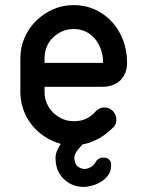

<svg xmlns="http://www.w3.org/2000/svg" viewBox="-20 -570 559 754"><path d="M355 -132Q362 -140 371 -144Q380 -148 390 -148Q410 -148 423.5 -133.5Q437 -119 437 -101Q437 -94 435 -86Q433 -78 427 -72Q392 -36 352 -18Q328 -7 304 -3L289 14Q272 34 272 49Q272 76 290 87Q308 98 327.5 90.5Q347 83 355.5 66.5Q364 50 382.5 49Q401 48 409.5 57.5Q418 67 416 82Q416 103 404.5 118.5Q393 134 376.5 144Q360 154 341.5 159Q323 164 308 164Q263 164 230.5 133Q198 102 198 49Q198 31 211 7L219 -5Q203 -9 188 -16Q151 -32 122 -60.5Q93 -89 76.5 -127Q60 -165 60 -208V-341Q60 -384 76.5 -422Q93 -460 122 -488.5Q151 -517 188.5 -533.5Q226 -550 270 -550Q314 -550 352 -533Q390 -516 418.5 -485.5Q447 -455 463 -413.5Q479 -372 479 -324Q479 -280 452.5 -254.5Q426 -229 380 -229H155V-208Q155 -185 164 -164Q173 -143 189 -127.5Q205 -112 225.5 -103Q246 -94 270 -94Q303 -94 324.5 -107Q346 -120 355 -132ZM155 -323H385Q385 -351 376.5 -375Q368 -399 353.5 -417Q339 -435 317.5 -445.5Q296 -456 270 -456Q245 -456 224.5 -447Q204 -438 188 -422.5Q172 -407 163.5 -386Q155 -365 155 -341Z"/></svg>

Font: VDS
Style: Regular
Weight: 400
Designer: artmaker
Foundry: artmaker
Version: Version 1.000 2009 initial release